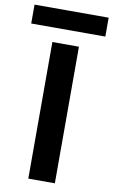

<svg xmlns="http://www.w3.org/2000/svg" viewBox="-147 -920 572 969"><g transform="rotate(10 139.0 -435.0)"><path d="M70.3 -700H206.4V0H70.3ZM-51.1 -870.3H328.7V-773.5H-51.1Z"/></g></svg>

Font: AF Albert Sans Medium
Style: Regular
Weight: 500
Designer: Andreas Rasmussen
Foundry: a.Foundry
Version: Version 1.300;Glyphs 3.2 (3231)